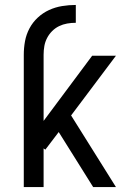

<svg xmlns="http://www.w3.org/2000/svg" viewBox="-20 -755 540 775"><path d="M76 0H156V-156L163 -151L217 -222L356 0H448L267 -289L448 -530H352L156 -267V-534Q156 -552 159 -569Q162 -586 170 -601.5Q178 -617 190.5 -629.5Q203 -642 218.5 -649.5Q234 -657 251 -660Q268 -663 286 -663V-735Q258 -735 230.5 -730.5Q203 -726 178 -714.5Q153 -703 132.5 -684Q112 -665 99 -640.5Q86 -616 81 -589Q76 -562 76 -534Z"/></svg>

Font: Iosevka SS09
Style: Regular
Weight: 400
Monospace: yes
Designer: Belleve Invis
Foundry: Belleve Invis
Version: Version 5.2.1; ttfautohint (v1.8.3)